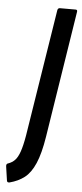

<svg xmlns="http://www.w3.org/2000/svg" viewBox="-106 -686 370 864"><g transform="rotate(5 79.0 -254.5)"><path d="M-29 146Q-40 148 -41 138L-50 76Q-52 63 -42 61Q-25 55 -12.5 42.5Q0 30 9.5 3Q19 -24 27 -71L118 -645Q120 -655 129 -655H200Q209 -655 207 -645L117 -73Q105 3 85.5 48Q66 93 38 114.5Q10 136 -29 146Z"/></g></svg>

Font: Sofia Sans Extra Condensed SemiBold
Style: Italic
Weight: 600
Italic angle: -9°
Designer: Botio Nikoltchev, Ani Petrova
Foundry: lettersoup
Version: Version 4.101